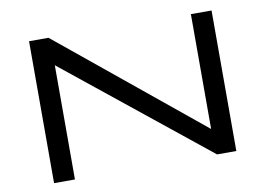

<svg xmlns="http://www.w3.org/2000/svg" viewBox="-76 -825 1303 942"><g transform="rotate(-10 575.5 -353.5)"><path d="M121 0V-707H218L926 -128V-700H1029V0H933L225 -569V0Z"/></g></svg>

Font: Georama ExtraExtended
Style: Regular
Weight: 400
Width: 8
Designer: Jean-Baptiste Levee
Foundry: Production Type
Version: Version 1.000